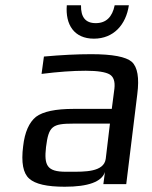

<svg xmlns="http://www.w3.org/2000/svg" viewBox="-20 -700 578 730"><path d="M460 0 502 -342C510 -404 503 -445 481 -465C459 -484 408 -494 327 -494C273 -494 213 -491 147 -485L138 -419C201 -427 257 -431 306 -431C351 -431 382 -426 397 -417C412 -408 418 -390 415 -363L405 -286H260C191 -286 144 -276 117 -256C91 -235 74 -198 68 -144C60 -82 68 -41 91 -21C114 0 159 10 226 10C316 10 367 -9 379 -46L373 0ZM155 -141C165 -220 178 -230 259 -230H398L382 -96C375 -45 300 -47 248 -47H230C159 -47 147 -71 155 -141ZM470 -680H416C407 -635 383 -612 344 -612C305 -612 287 -635 288 -680H234C228 -606 262 -553 337 -553C412 -553 459 -606 470 -680Z"/></svg>

Font: Gamestation Text
Style: Italic
Weight: 400
Designer: Jonas Hecksher
Foundry: Jonas Hecksher, Playtypeª, e-types AS
Version: Version 1.003